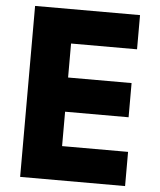

<svg xmlns="http://www.w3.org/2000/svg" viewBox="-56 -874 771 923"><g transform="rotate(5 329.0 -412.5)"><path d="M582.2 -825H75.8V0H582.2V-165H263.8V-331H570.2V-496H263.8V-660H582.2Z"/></g></svg>

Font: Hussar
Style: BdSuprExt
Weight: 700
Foundry: Cannot Into Space Fonts
Version: Version 2.00